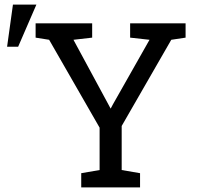

<svg xmlns="http://www.w3.org/2000/svg" viewBox="-20 -812 856 832"><path d="M332 0V-61.5L411.6 -75.2V-258.8L192.9 -639.6L134.3 -648.9V-710.9H379.4V-648.9L298.3 -639.6L449.2 -360.4L459.5 -341.3L460 -342.3L469.7 -360.4L627.9 -639.6L543.9 -648.9V-710.9H784.2V-648.9L722.2 -639.6L507.3 -266.1V-75.2L586.9 -61.5V0ZM10.7 -609.4 36.1 -792H137.7L58.6 -609.4Z"/></svg>

Font: Roboto Slab LO
Style: Regular
Weight: 400
Designer: Google
Version: Version 2.000